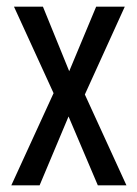

<svg xmlns="http://www.w3.org/2000/svg" viewBox="-20 -557 413 577"><path d="M141 -277 22 -537H109L188 -343L269 -537H355L235 -273L360 0H274L186 -207L99 0H14Z"/></svg>

Font: Noto Sans Khmer ExtraCondensed
Style: Regular
Weight: 400
Width: 2
Designer: Danh Hong and the Monotype Design Team
Foundry: Monotype Imaging Inc.
Version: Version 2.004; ttfautohint (v1.8.4.7-5d5b)